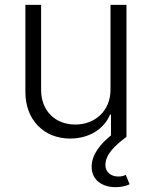

<svg xmlns="http://www.w3.org/2000/svg" viewBox="-20 -566 628 794"><path d="M437 -195C437 -109 375 -51 291 -51C207 -51 150 -109 150 -194V-546H85V-185C85 -71 161 7 270 7C348 7 410 -32 435 -92H439V-6C396 29 359 72 359 124C359 180 405 208 457 208C479 208 500 204 516 196L500 157C491 162 481 164 469 164C444 164 416 150 416 116C416 74 453 37 503 0V-546H437Z"/></svg>

Font: Wafeq Light
Style: Regular
Weight: 300
Designer: Rasmus Andersson & Azza Alameddine
Foundry: Google & TypeTogether
Version: Version 3.000;January 28, 2025;FontCreator 15.0.0.3014 64-bi